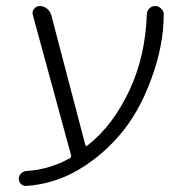

<svg xmlns="http://www.w3.org/2000/svg" viewBox="-20 -565 610 643"><path d="M265.6 -80.1Q267.6 -73.2 273.4 -78.1Q358.4 -144.5 414.1 -263.7Q466.8 -377 471.7 -516.6Q471.7 -528.3 480 -536.6Q488.3 -544.9 500 -544.9Q511.7 -544.9 519.5 -536.1Q528.3 -528.3 528.3 -517.6Q528.3 -412.1 486.3 -299.8Q445.3 -186.5 377.9 -109.4Q310.5 -32.2 224.6 13.7Q149.4 52.7 67.4 57.6Q67.4 57.6 66.4 57.6Q56.6 57.6 49.8 50.8Q43 43.9 43 33.7Q43 23.4 50.3 16.1Q57.6 8.8 67.4 7.8Q146.5 2.9 213.9 -35.2Q219.7 -39.1 217.8 -45.9L89.8 -515.6Q86.9 -526.4 94.2 -535.6Q101.6 -544.9 113.3 -544.9Q126 -544.9 136.7 -536.6Q147.5 -528.3 151.4 -515.6Z"/></svg>

Font: Gen Jyuu Gothic Light
Style: Regular
Weight: 200
Designer: [Source Han Sans]
Ryoko NISHIZUKA  (kana & ideographs); Paul D. Hunt (Latin, Greek & Cyrillic); Wenlong ZHANG  (bopomofo
Version: Version 1.002.20150607